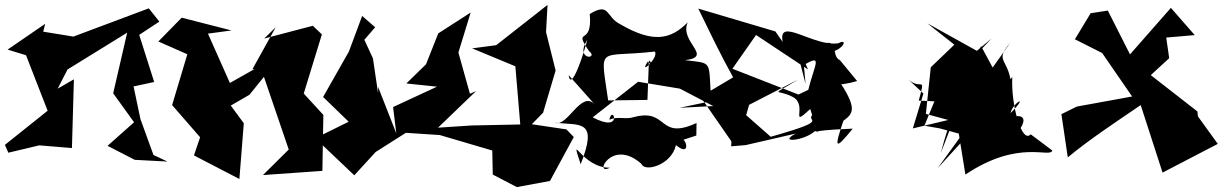

<svg xmlns="http://www.w3.org/2000/svg" viewBox="-56 -631 4980 782"><path d="M569 0 516 -146 488 -279 572 -297 511 -489 593 -543 550 -597 243 -482 120 -502 128 -534 -25 -429 50 -406 138 -180 -36 -41 -22 -9 104 -39 237 -28 245 -308 179 -270 219 -348 462 -498 405 -251 490 -133 382 -37 493 20 626 27Z M1067 -520 972 -349 981 -350 746 -217 899 -251 791 -494 887 -507 684 -559 589 -462 707 -410 645 -203 759 -72 734 2 919 98 937 -129 884 -201 960 -245 1019 -318 1120 -22 1015 82 1257 65 1261 -163 1159 -274 1171 -217 1255 -491 1218 -526 1020 -474Z M1472 -520 1419 -566 1365 -421 1260 -236 1384 -116 1382 -144 1228 -68 1387 83 1474 -12 1597 -90 1735 -81 1949 -18 1951 80 2049 131 2184 106 2281 -73 2251 -104 2110 -125 2156 -172 2207 -344 2168 -500 2174 -611 1965 -447 1867 -434 2043 -361 2063 -124 1865 -120 1728 -111 1883 -260 1858 -249 1811 -417 1861 -580 1729 -495 1679 -369 1599 -291 1724 -278 1545 -195 1558 -88 1484 -277V-251L1463 -393L1428 -469Z M2780 -79 2781 -130C2622 -57 2668 -192 2525 -154C2493 -143 2458 -159 2426 -143C2438 -210 2487 -85 2358 -153L2543 -298L2713 -270L2849 -199L2712 -192L2841 -219C2828 -389 2851 -371 2734 -386C2853 -400 2709 -460 2745 -540C2676 -470 2604 -454 2469 -533C2411 -562 2428 -624 2346 -574C2359 -436 2275 -525 2343 -423C2386 -389 2282 -384 2336 -469C2324 -420 2270 -252 2260 -325L2366 -206C2311 -265 2255 -112 2205 -131C2309 -120 2381 -145 2309 38C2263 -105 2312 54 2428 52C2359 89 2436 -72 2557 37C2569 71 2679 42 2697 -40C2776 25 2728 -126 2682 -47ZM2645 -318 2587 -386 2581 -224 2421 -222C2388 -453 2376 -394 2611 -421C2629 -397 2543 -319 2582 -380Z M3365 -386C3321 -405 3377 -499 3254 -434C3352 -379 3416 -485 3359 -455C3260 -438 3110 -567 3132 -460L3102 -503L2788 -596C2834 -502 2879 -407 2930 -316L2797 -237L2923 -55L2922 -35L2981 -40L3185 -87C3109 -47 3220 -57 3263 -97C3311 -88 3193 -98 3417 -107C3341 -13 3343 -31 3379 -139C3424 -171 3434 -194 3354 -313C3269 -278 3369 -280 3435 -301ZM3252 -162C3227 -137 3321 -143 3115 -83L3083 -74L2983 -162L2995 -204L3195 -307C3075 -233 3107 -272 3175 -235C3235 -200 3157 -106 3244 -187ZM3218 -366C3297 -413 3262 -370 3236 -265L3196 -246L2927 -351L3030 -498L3015 -494L3235 -348C3192 -450 3170 -497 3225 -289Z M3940 -443 3928 -421 3721 -536 3831 -449 3735 -357 3715 -167 3889 -120 3763 54 3870 -63C3927 46 4111 -90 4071 -105C4045 -26 4183 -185 4062 -154C4042 -196 4155 -267 4057 -167C4094 -412 3973 -357 4059 -457L3987 -356ZM4142 -84C4106 -44 4061 -203 4067 -317C3990 -235 4047 -250 3915 -273L3909 -396L3982 -474L3924 -425L3747 -368L3809 -362L3709 -119L3772 -108L3849 -87L3876 80C4094 -66 4221 15 4230 -18ZM3855 -178C3851 -222 3815 -162 3776 -8L3830 -148L3662 -108L3705 -250L3643 -308C3697 -259 3715 -330 3686 -221C3904 -215 3855 -184 3883 -233Z M4571 -361 4456 -588 4386 -577 4322 -471 4433 -415 4555 -238 4330 -197 4267 -166 4293 10C4381 -63 4486 -132 4590 -203L4679 72L4904 -45L4823 -157L4821 -177L4631 -325L4706 -394L4694 -478L4810 -488L4713 -599L4510 -368Z"/></svg>

Font: Asimov Silicon
Style: Regular
Weight: 400
Designer: Google
Version: Version 2.000980; 2014